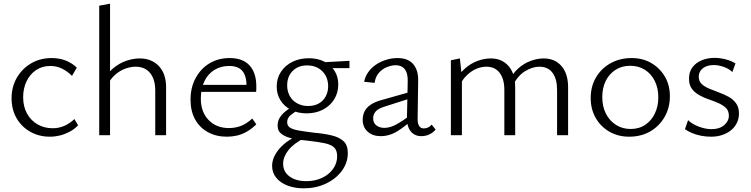

<svg xmlns="http://www.w3.org/2000/svg" viewBox="-20 -736 4085 1045"><path d="M252 8Q192 8 144.5 -19Q97 -46 70 -93Q43 -140 43 -201Q43 -264 72 -313.5Q101 -363 150 -391.5Q199 -420 261 -420Q303 -420 337.5 -406.5Q372 -393 398 -368L372 -323Q347 -348 317.5 -362.5Q288 -377 254 -377Q209 -377 175.5 -354Q142 -331 124 -292.5Q106 -254 106 -207Q106 -156 127 -118Q148 -80 184.5 -59Q221 -38 267 -38Q300 -38 330 -51Q360 -64 385 -88L405 -54Q384 -32 358 -18.5Q332 -5 305.5 1.5Q279 8 252 8Z M825 0V-242Q825 -304 797 -338.5Q769 -373 718 -373Q691 -373 661 -362Q631 -351 605 -327.5Q579 -304 560 -266L539 -289Q561 -335 595 -363.5Q629 -392 667 -405Q705 -418 740 -418Q805 -418 844.5 -376.5Q884 -335 884 -261V0ZM520 0V-705L579 -716V0Z M1215 8Q1157 8 1112 -16.5Q1067 -41 1042 -86Q1017 -131 1017 -193Q1017 -261 1045.5 -312.5Q1074 -364 1121.5 -392Q1169 -420 1230 -420Q1302 -420 1338.5 -379.5Q1375 -339 1375 -267Q1375 -259 1375 -251Q1375 -243 1374 -236H1322V-267Q1322 -323 1299 -350Q1276 -377 1227 -377Q1182 -377 1147 -355.5Q1112 -334 1092.5 -294Q1073 -254 1073 -200Q1073 -126 1115.5 -82.5Q1158 -39 1226 -39Q1261 -39 1292 -51Q1323 -63 1353 -91L1375 -59Q1349 -34 1322.5 -19Q1296 -4 1269 2Q1242 8 1215 8ZM1052 -236 1060 -274H1365V-236Z M1633 289Q1584 289 1545 274Q1506 259 1483.5 231.5Q1461 204 1461 167Q1461 120 1500.5 73.5Q1540 27 1620 -8L1639 14Q1578 45 1549.5 81.5Q1521 118 1521 155Q1521 199 1556 224.5Q1591 250 1647 250Q1695 250 1733 232Q1771 214 1793 183Q1815 152 1815 115Q1815 82 1798.5 66.5Q1782 51 1747 43.5Q1712 36 1657 30Q1613 26 1575 18.5Q1537 11 1514 -5.5Q1491 -22 1491 -52Q1491 -76 1502 -94.5Q1513 -113 1533 -129.5Q1553 -146 1581 -162L1606 -139Q1579 -124 1561 -108.5Q1543 -93 1543 -71Q1543 -51 1559 -41Q1575 -31 1607 -25.5Q1639 -20 1687 -14Q1744 -9 1785.5 1Q1827 11 1850 32.5Q1873 54 1873 97Q1873 150 1840.5 194Q1808 238 1753.5 263.5Q1699 289 1633 289ZM1649 -119Q1601 -119 1564 -138Q1527 -157 1506.5 -190Q1486 -223 1486 -265Q1486 -310 1509 -345Q1532 -380 1571.5 -399.5Q1611 -419 1660 -419Q1732 -419 1776.5 -379Q1821 -339 1821 -276Q1821 -231 1799 -195.5Q1777 -160 1738 -139.5Q1699 -119 1649 -119ZM1657 -159Q1690 -159 1714.5 -172.5Q1739 -186 1752.5 -211Q1766 -236 1766 -266Q1766 -317 1734 -348.5Q1702 -380 1651 -380Q1603 -380 1573 -350Q1543 -320 1543 -271Q1543 -239 1557 -213.5Q1571 -188 1597.5 -173.5Q1624 -159 1657 -159ZM1731 -365 1721 -396 1882 -405V-365Z M2273 5Q2237 5 2215.5 -21Q2194 -47 2195 -98L2199 -290Q2200 -322 2192.5 -342Q2185 -362 2169.5 -371.5Q2154 -381 2134 -381Q2112 -381 2086.5 -371Q2061 -361 2042 -339.5Q2023 -318 2019 -285L1962 -291Q1967 -319 1984 -343Q2001 -367 2026 -384Q2051 -401 2081.5 -410.5Q2112 -420 2143 -420Q2201 -420 2229 -387Q2257 -354 2256 -298L2253 -87Q2253 -63 2261.5 -50Q2270 -37 2286 -37Q2298 -37 2309.5 -42Q2321 -47 2329 -58L2351 -31Q2337 -14 2317 -4.5Q2297 5 2273 5ZM2052 5Q2008 5 1981 -19.5Q1954 -44 1954 -84Q1954 -108 1963.5 -128.5Q1973 -149 1996.5 -165.5Q2020 -182 2062 -193L2228 -240L2233 -207L2077 -157Q2037 -145 2024 -128.5Q2011 -112 2011 -93Q2011 -66 2029 -53Q2047 -40 2072 -40Q2104 -40 2139.5 -60Q2175 -80 2219 -113L2231 -91Q2188 -50 2144 -22.5Q2100 5 2052 5Z M3012 0V-246Q3012 -306 2987.5 -339.5Q2963 -373 2915 -373Q2878 -373 2837 -348Q2796 -323 2769 -266L2747 -289Q2768 -334 2799.5 -362.5Q2831 -391 2868 -404.5Q2905 -418 2939 -418Q3000 -418 3036 -376.5Q3072 -335 3072 -261V0ZM2725 0V-246Q2725 -306 2699.5 -339.5Q2674 -373 2627 -373Q2601 -373 2574 -362Q2547 -351 2522 -327.5Q2497 -304 2479 -266L2457 -289Q2478 -334 2510 -362.5Q2542 -391 2579 -404.5Q2616 -418 2651 -418Q2712 -418 2748 -376.5Q2784 -335 2784 -261V0ZM2434 0V-408L2483 -418L2494 -318V0Z M3404 8Q3344 8 3296.5 -19.5Q3249 -47 3222 -94.5Q3195 -142 3195 -202Q3195 -266 3224 -315Q3253 -364 3303.5 -392Q3354 -420 3418 -420Q3478 -420 3524.5 -393Q3571 -366 3598.5 -319.5Q3626 -273 3626 -212Q3626 -149 3597 -99Q3568 -49 3518.5 -20.5Q3469 8 3404 8ZM3412 -34Q3459 -34 3493 -57.5Q3527 -81 3545 -120Q3563 -159 3563 -206Q3563 -258 3543 -297Q3523 -336 3488.5 -357Q3454 -378 3410 -378Q3364 -378 3329.5 -355.5Q3295 -333 3276.5 -295Q3258 -257 3258 -208Q3258 -156 3278 -117Q3298 -78 3333 -56Q3368 -34 3412 -34Z M3850 8Q3821 8 3794 2.5Q3767 -3 3745 -12.5Q3723 -22 3708 -33L3725 -82Q3748 -60 3784 -46.5Q3820 -33 3853 -33Q3896 -33 3921.5 -55Q3947 -77 3947 -106Q3947 -133 3931 -148.5Q3915 -164 3890 -175Q3865 -186 3838 -195Q3811 -204 3786 -218Q3761 -232 3745.5 -253Q3730 -274 3730 -308Q3730 -345 3749 -370Q3768 -395 3799.5 -408Q3831 -421 3869 -421Q3899 -421 3929.5 -413Q3960 -405 3983 -391L3966 -344Q3946 -363 3917.5 -372.5Q3889 -382 3866 -382Q3827 -382 3805 -364Q3783 -346 3783 -319Q3783 -294 3799 -279Q3815 -264 3840 -253.5Q3865 -243 3892.5 -233Q3920 -223 3945 -209.5Q3970 -196 3986 -174Q4002 -152 4002 -118Q4002 -92 3991.5 -69Q3981 -46 3961 -29Q3941 -12 3913 -2Q3885 8 3850 8Z"/></svg>

Font: Ysabeau Office Light
Style: Regular
Weight: 300
Designer: Christian Thalmann (Catharsis Fonts)
Version: Version 2.001;gftools[0.9.30]; featfreeze: tnum,lnum,ss02